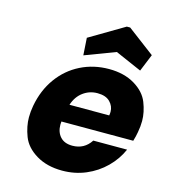

<svg xmlns="http://www.w3.org/2000/svg" viewBox="-118 -897 882 999"><g transform="rotate(15 322.5 -397.5)"><path d="M639 -288Q635 -264 627 -238H240Q239 -229 239 -221Q239 -181 261.5 -156Q284 -131 327 -131Q391 -131 426 -185H608Q584 -130 539.5 -86Q495 -42 436 -17Q377 8 309 8Q227 8 169 -27Q111 -62 91 -114.5Q71 -167 71 -216Q71 -246 77 -279Q93 -366 140 -431Q187 -496 257 -531Q327 -566 410 -566Q491 -566 548 -532Q605 -498 625 -447Q645 -396 645 -349Q645 -320 639 -288ZM472 -333Q474 -344 474 -353Q474 -383 451.5 -406Q429 -429 384 -429Q341 -429 307 -404Q273 -379 258 -333ZM261 -600 255 -693 441 -803H459L605 -693L567 -600L425 -662Z"/></g></svg>

Font: Fz Poppins
Style: Bold Italic
Weight: 700
Italic angle: -10°
Designer: Ninad Kale (Devanagari), Jonny Pinhorn (Latin)
Foundry: Indian Type Foundry
Version: Vit hóa bi Vntype.Com & FontZin.Com